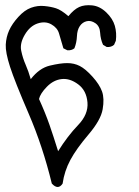

<svg xmlns="http://www.w3.org/2000/svg" viewBox="-20 -435 540 747"><path d="M181.6 279.3Q146.5 134.8 91.8 7.8Q37.1 -119.1 19 -175.3Q1 -231.4 2.4 -261.2Q3.9 -291 15.6 -316.9Q27.3 -342.8 51.3 -369.1Q75.2 -395.5 100.6 -404.8Q126 -414.1 151.9 -411.6Q177.7 -409.2 197.8 -402.8Q217.8 -396.5 246.1 -372.1Q267.6 -398.4 288.1 -407.7Q308.6 -417 338.4 -414.1Q368.2 -411.1 393.6 -386.7Q418.9 -362.3 426.8 -334.5Q434.6 -306.6 430.7 -276.4L423.8 -260.7Q413.1 -251 395.5 -252L380.9 -260.7Q371.1 -282.2 369.6 -307.6Q368.2 -333 351.1 -344.7Q334 -356.4 317.4 -352.5Q300.8 -348.6 290.5 -333.5Q280.3 -318.4 279.3 -293.9Q278.3 -269.5 269.5 -247.1Q258.8 -238.3 242.2 -239.3L226.6 -247.1Q215.8 -283.2 209.5 -305.2Q203.1 -327.1 179.7 -340.3Q156.2 -353.5 126.5 -343.8Q96.7 -334 76.7 -300.3Q56.6 -266.6 62.5 -237.8Q68.4 -209 79.6 -183.6Q90.8 -158.2 99.6 -127Q132.8 -169.9 173.8 -179.7Q214.8 -189.5 241.7 -189.5Q268.6 -189.5 290.5 -178.2Q312.5 -167 339.8 -136.7Q367.2 -106.4 377 -79.1Q386.7 -51.8 379.4 -9.8Q372.1 32.2 324.7 87.9Q277.3 143.6 253.9 187Q230.5 230.5 223.6 279.3Q206.1 305.7 181.6 279.3ZM206.1 153.3Q243.2 93.8 283.7 51.8Q324.2 9.8 320.3 -36.6Q316.4 -83 284.2 -106.9Q252 -130.9 220.2 -127.4Q188.5 -124 162.6 -97.7Q136.7 -71.3 131.8 -49.8Q156.2 3.9 172.4 50.3Q188.5 96.7 206.1 153.3Z"/></svg>

Font: JasonHandwriting4
Style: Regular
Weight: 400
Version: Version 1.01.21